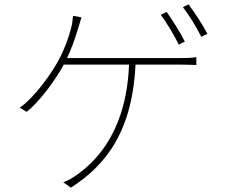

<svg xmlns="http://www.w3.org/2000/svg" viewBox="-20 -826 1040 886"><path d="M749 -771 722 -758C749 -721 786 -660 805 -620L833 -634C811 -678 774 -736 749 -771ZM850 -806 824 -793C853 -756 886 -701 909 -656L937 -670C917 -709 877 -770 850 -806ZM356 -746 317 -753C315 -732 313 -714 308 -696C298 -657 281 -607 253 -553C222 -494 143 -379 71 -329L103 -310C162 -356 241 -462 280 -539C310 -598 325 -646 338 -687C344 -707 350 -726 356 -746ZM263 -558 253 -528C308 -528 772 -528 803 -528C826 -528 861 -527 886 -526V-562C861 -558 827 -558 803 -558C772 -558 308 -558 263 -558ZM606 -545 576 -546C569 -232 432 -90 340 -23C319 -7 293 8 272 15L307 40C472 -66 595 -225 606 -545Z"/></svg>

Font: Source Han Sans JP VF
Style: Regular
Weight: 250
Designer: Ryoko NISHIZUKA 西塚涼子 (kana, bopomofo & ideographs); Paul D. Hunt (Latin, Greek & Cyrillic); Sandoll Communications 산돌커뮤니
Foundry: Adobe
Version: Version 2.004;hotconv 1.0.118;makeotfexe 2.5.65603